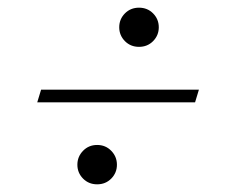

<svg xmlns="http://www.w3.org/2000/svg" viewBox="-20 -506 615 500"><path d="M342 -486Q364 -486 378.8 -471Q393.5 -456 393.5 -435Q393.5 -414 378.8 -399Q364 -384 342 -384Q320 -384 305.2 -399Q290.5 -414 290.5 -435Q290.5 -456 305.2 -471Q320 -486 342 -486ZM87 -272.5H498L488 -239.5H77ZM233 -128.5Q255 -128.5 269.8 -113.2Q284.5 -98 284.5 -77Q284.5 -56 269.8 -41Q255 -26 233 -26Q211 -26 196.2 -41Q181.5 -56 181.5 -77Q181.5 -98 196.2 -113.2Q211 -128.5 233 -128.5Z"/></svg>

Font: Newsreader Display
Style: Italic
Weight: 400
Italic angle: -17°
Designer: Hugues Gentile
Foundry: Production Type
Version: Version 1.001